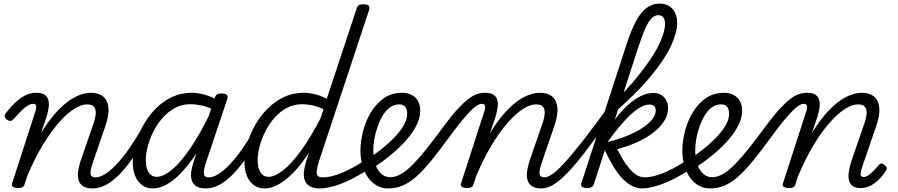

<svg xmlns="http://www.w3.org/2000/svg" viewBox="-20 -1039 5031 1076"><path d="M499 17Q463 17 444.5 4Q426 -9 420 -31Q414 -53 418 -79.5Q422 -106 430 -132L503 -344Q515 -378 516.5 -402.5Q518 -427 507 -440.5Q496 -454 468 -454Q435 -454 394.5 -428Q354 -402 309.5 -351.5Q265 -301 219.5 -226Q174 -151 132 -51L118 -7Q115 4 106.5 9.5Q98 15 79 15Q65 15 54 9Q43 3 48 -12L178 -414Q185 -435 182.5 -446Q180 -457 166 -457Q153 -457 137 -448Q121 -439 102 -420.5Q83 -402 59 -374Q49 -363 40 -361.5Q31 -360 19 -369Q4 -380 6 -389.5Q8 -399 14 -407Q38 -438 64 -463Q90 -488 119.5 -503.5Q149 -519 183 -519Q214 -519 230 -508Q246 -497 251 -478Q256 -459 252.5 -435.5Q249 -412 242 -388L210 -293Q246 -352 282 -394.5Q318 -437 353.5 -464.5Q389 -492 423.5 -505.5Q458 -519 490 -519Q533 -519 558 -498.5Q583 -478 587.5 -436.5Q592 -395 570 -331L502 -133Q485 -84 487.5 -64.5Q490 -45 515 -45Q527 -45 532.5 -35.5Q538 -26 536.5 -14Q535 -2 525.5 7.5Q516 17 499 17Z M498 17Q486 17 480 7.5Q474 -2 475.5 -14Q477 -26 486.5 -35.5Q496 -45 514 -45Q540 -45 570.5 -64.5Q601 -84 634 -119Q667 -154 701 -202.5Q735 -251 769 -309Q776 -320 787 -318.5Q798 -317 805.5 -308Q813 -299 807 -288Q767 -216 728 -159Q689 -102 651 -63Q613 -24 575 -3.5Q537 17 498 17Z M836 17Q802 17 777 -1Q752 -19 738 -52Q724 -85 724 -130Q724 -176 738 -228.5Q752 -281 780 -332Q808 -383 848 -425.5Q888 -468 940.5 -493.5Q993 -519 1056 -519Q1093 -519 1135 -506Q1177 -493 1210 -470L1195 -414Q1148 -440 1112 -447.5Q1076 -455 1045 -455Q999 -455 960.5 -434Q922 -413 891.5 -378.5Q861 -344 840 -302.5Q819 -261 808 -219Q797 -177 797 -141Q797 -113 804 -92Q811 -71 825 -59.5Q839 -48 857 -48Q896 -48 945 -89Q994 -130 1049 -211.5Q1104 -293 1161 -411L1189 -374Q1125 -240 1063 -153.5Q1001 -67 944.5 -25Q888 17 836 17ZM1133 17Q1098 17 1079 4Q1060 -9 1054 -31Q1048 -53 1052 -79.5Q1056 -106 1065 -132L1183 -489Q1188 -505 1196.5 -510Q1205 -515 1221 -515Q1245 -515 1252 -506.5Q1259 -498 1253 -482L1136 -133Q1120 -84 1122.5 -64.5Q1125 -45 1149 -45Q1161 -45 1166.5 -35.5Q1172 -26 1170.5 -14Q1169 -2 1160 7.5Q1151 17 1133 17Z M1133 17Q1121 17 1115 7.5Q1109 -2 1110.5 -14Q1112 -26 1121.5 -35.5Q1131 -45 1149 -45Q1175 -45 1205.5 -64.5Q1236 -84 1269 -119Q1302 -154 1336 -202.5Q1370 -251 1404 -309Q1411 -320 1422 -318.5Q1433 -317 1440.5 -308Q1448 -299 1442 -288Q1402 -216 1363 -159Q1324 -102 1286 -63Q1248 -24 1210 -3.5Q1172 17 1133 17Z M1463 17Q1429 17 1403.5 -1Q1378 -19 1364 -52Q1350 -85 1350 -130Q1350 -176 1364.5 -229Q1379 -282 1407 -333Q1435 -384 1475.5 -426Q1516 -468 1568 -493.5Q1620 -519 1683 -519Q1713 -519 1747 -510.5Q1781 -502 1811 -485L1978 -989Q1983 -1005 1991 -1010Q1999 -1015 2016 -1015Q2040 -1015 2047 -1006.5Q2054 -998 2048 -982L1767 -133Q1752 -84 1755.5 -64.5Q1759 -45 1790 -45Q1799 -45 1803 -35.5Q1807 -26 1805.5 -14Q1804 -2 1796.5 7.5Q1789 17 1775 17Q1736 17 1715 4Q1694 -9 1687 -31Q1680 -53 1683.5 -79.5Q1687 -106 1695 -132L1712 -184Q1667 -115 1623.5 -71Q1580 -27 1540 -5Q1500 17 1463 17ZM1484 -48Q1521 -48 1568 -85.5Q1615 -123 1668.5 -197Q1722 -271 1777 -378L1793 -427Q1756 -444 1726.5 -449.5Q1697 -455 1672 -455Q1626 -455 1587 -434Q1548 -413 1518 -378.5Q1488 -344 1467 -302.5Q1446 -261 1435 -219Q1424 -177 1424 -141Q1424 -113 1431 -92Q1438 -71 1451.5 -59.5Q1465 -48 1484 -48Z M1774 17Q1758 17 1752.5 7.5Q1747 -2 1750.5 -14Q1754 -26 1764.5 -35.5Q1775 -45 1790 -45Q1832 -45 1891.5 -68.5Q1951 -92 2025 -141Q2035 -148 2043 -144Q2051 -140 2055.5 -130Q2060 -120 2058 -109Q2056 -98 2047 -92Q1988 -53 1937 -29Q1886 -5 1844.5 6Q1803 17 1774 17Z M2024 -136Q2042 -147 2058.5 -159Q2075 -171 2091 -183Q2142 -221 2180.5 -259Q2219 -297 2240.5 -333Q2262 -369 2262 -401Q2262 -426 2251 -440Q2240 -454 2218 -454Q2206 -454 2200.5 -464Q2195 -474 2196.5 -487Q2198 -500 2208 -509.5Q2218 -519 2235 -519Q2264 -519 2287 -507Q2310 -495 2322.5 -472.5Q2335 -450 2335 -419Q2335 -374 2308.5 -326Q2282 -278 2234.5 -229.5Q2187 -181 2122 -133Q2105 -121 2086.5 -108.5Q2068 -96 2050 -84Z M2154 17Q2126 17 2102 6Q2078 -5 2059 -24.5Q2040 -44 2027 -70.5Q2014 -97 2007 -128.5Q2000 -160 2000 -195Q2000 -243 2013.5 -299Q2027 -355 2056 -405Q2085 -455 2129 -487Q2173 -519 2235 -519Q2247 -519 2252.5 -509.5Q2258 -500 2256 -487Q2254 -474 2244 -464Q2234 -454 2217 -454Q2188 -454 2164.5 -436.5Q2141 -419 2124 -390Q2107 -361 2095 -326Q2083 -291 2077.5 -257Q2072 -223 2072 -195Q2072 -165 2078 -138.5Q2084 -112 2096 -91Q2108 -70 2126 -58Q2144 -46 2167 -46Q2197 -46 2228 -64Q2259 -82 2294 -117.5Q2329 -153 2371 -205.5Q2413 -258 2464 -328Q2509 -389 2543.5 -426.5Q2578 -464 2605 -484.5Q2632 -505 2654.5 -512Q2677 -519 2699 -519Q2708 -519 2711.5 -509.5Q2715 -500 2712.5 -488Q2710 -476 2701.5 -466.5Q2693 -457 2679 -457Q2668 -457 2652 -447Q2636 -437 2614.5 -415Q2593 -393 2564.5 -358Q2536 -323 2500 -274Q2444 -197 2399 -141.5Q2354 -86 2315 -51Q2276 -16 2237.5 0.5Q2199 17 2154 17Z M3015 17Q2979 17 2960.5 4Q2942 -9 2936 -31Q2930 -53 2934 -79.5Q2938 -106 2946 -132L3019 -344Q3031 -378 3032.5 -402.5Q3034 -427 3023 -440.5Q3012 -454 2984 -454Q2951 -454 2910.5 -428Q2870 -402 2825.5 -351.5Q2781 -301 2735.5 -226Q2690 -151 2648 -51L2634 -7Q2631 4 2622.5 9.5Q2614 15 2595 15Q2581 15 2570 9Q2559 3 2564 -12L2694 -414Q2701 -435 2698 -446Q2695 -457 2680 -457Q2669 -457 2664.5 -466.5Q2660 -476 2662.5 -488Q2665 -500 2674.5 -509.5Q2684 -519 2699 -519Q2730 -519 2746 -508Q2762 -497 2767 -478Q2772 -459 2768.5 -435.5Q2765 -412 2758 -388L2726 -293Q2762 -352 2798 -394.5Q2834 -437 2869.5 -464.5Q2905 -492 2939.5 -505.5Q2974 -519 3006 -519Q3049 -519 3074 -498.5Q3099 -478 3103.5 -436.5Q3108 -395 3086 -331L3018 -133Q3001 -84 3003.5 -64.5Q3006 -45 3031 -45Q3043 -45 3048.5 -35.5Q3054 -26 3052.5 -14Q3051 -2 3041.5 7.5Q3032 17 3015 17Z M3014 17Q2999 17 2993 7.5Q2987 -2 2990 -14Q2993 -26 3003.5 -35.5Q3014 -45 3030 -45Q3050 -45 3078 -65Q3106 -85 3146 -129Q3186 -173 3242.5 -245Q3299 -317 3375 -421Q3386 -435 3397 -431.5Q3408 -428 3412 -415.5Q3416 -403 3406 -390Q3324 -272 3263.5 -193Q3203 -114 3158 -68Q3113 -22 3079 -2.5Q3045 17 3014 17Z M3269 15Q3255 15 3244 9Q3233 3 3238 -12L3492 -793Q3518 -872 3545 -922Q3572 -972 3605 -995.5Q3638 -1019 3677 -1019Q3708 -1019 3730 -1005Q3752 -991 3763.5 -966.5Q3775 -942 3775 -911Q3775 -883 3766 -851Q3757 -819 3741 -783.5Q3725 -748 3700 -710Q3675 -672 3642.5 -631Q3610 -590 3570.5 -548Q3531 -506 3485 -463.5Q3439 -421 3386 -378L3406 -455Q3444 -489 3478.5 -525Q3513 -561 3543 -597.5Q3573 -634 3598.5 -669Q3624 -704 3644.5 -737Q3665 -770 3678.5 -800.5Q3692 -831 3699.5 -857.5Q3707 -884 3707 -905Q3707 -921 3703 -931.5Q3699 -942 3690.5 -948Q3682 -954 3669 -954Q3650 -954 3632.5 -937.5Q3615 -921 3597 -881Q3579 -841 3556 -771L3308 -7Q3304 4 3295.5 9.5Q3287 15 3269 15ZM3578 17Q3555 17 3531 7Q3507 -3 3480.5 -26.5Q3454 -50 3426.5 -92Q3399 -134 3369 -199H3359L3373 -240Q3436 -255 3488 -275.5Q3540 -296 3577 -320Q3614 -344 3634.5 -369.5Q3655 -395 3655 -419Q3655 -436 3646 -444.5Q3637 -453 3619 -453Q3588 -453 3550 -426Q3512 -399 3468 -348.5Q3424 -298 3374 -229L3358 -263Q3401 -341 3449 -398.5Q3497 -456 3546.5 -487Q3596 -518 3641 -518Q3680 -518 3702 -493.5Q3724 -469 3724 -433Q3724 -405 3711 -377.5Q3698 -350 3673.5 -324.5Q3649 -299 3614 -276.5Q3579 -254 3535 -235.5Q3491 -217 3439 -203Q3465 -152 3487 -121Q3509 -90 3528 -73Q3547 -56 3563.5 -50.5Q3580 -45 3594 -45Q3609 -45 3614 -35.5Q3619 -26 3616 -14Q3613 -2 3603.5 7.5Q3594 17 3578 17Z M3578 17Q3562 17 3556.5 7.5Q3551 -2 3554.5 -14Q3558 -26 3568.5 -35.5Q3579 -45 3594 -45Q3636 -45 3695.5 -68.5Q3755 -92 3829 -141Q3839 -148 3847 -144Q3855 -140 3859.5 -130Q3864 -120 3862 -109Q3860 -98 3851 -92Q3792 -53 3741 -29Q3690 -5 3648.5 6Q3607 17 3578 17Z M3828 -136Q3846 -147 3862.5 -159Q3879 -171 3895 -183Q3946 -221 3984.5 -259Q4023 -297 4044.5 -333Q4066 -369 4066 -401Q4066 -426 4055 -440Q4044 -454 4022 -454Q4010 -454 4004.5 -464Q3999 -474 4000.5 -487Q4002 -500 4012 -509.5Q4022 -519 4039 -519Q4068 -519 4091 -507Q4114 -495 4126.5 -472.5Q4139 -450 4139 -419Q4139 -374 4112.5 -326Q4086 -278 4038.5 -229.5Q3991 -181 3926 -133Q3909 -121 3890.5 -108.5Q3872 -96 3854 -84Z M3958 17Q3930 17 3906 6Q3882 -5 3863 -24.5Q3844 -44 3831 -70.5Q3818 -97 3811 -128.5Q3804 -160 3804 -195Q3804 -243 3817.5 -299Q3831 -355 3860 -405Q3889 -455 3933 -487Q3977 -519 4039 -519Q4051 -519 4056.5 -509.5Q4062 -500 4060 -487Q4058 -474 4048 -464Q4038 -454 4021 -454Q3992 -454 3968.5 -436.5Q3945 -419 3928 -390Q3911 -361 3899 -326Q3887 -291 3881.5 -257Q3876 -223 3876 -195Q3876 -165 3882 -138.5Q3888 -112 3900 -91Q3912 -70 3930 -58Q3948 -46 3971 -46Q4001 -46 4032 -64Q4063 -82 4098 -117.5Q4133 -153 4175 -205.5Q4217 -258 4268 -328Q4313 -389 4347.5 -426.5Q4382 -464 4409 -484.5Q4436 -505 4458.5 -512Q4481 -519 4503 -519Q4512 -519 4515.5 -509.5Q4519 -500 4516.5 -488Q4514 -476 4505.5 -466.5Q4497 -457 4483 -457Q4472 -457 4456 -447Q4440 -437 4418.5 -415Q4397 -393 4368.5 -358Q4340 -323 4304 -274Q4248 -197 4203 -141.5Q4158 -86 4119 -51Q4080 -16 4041.5 0.5Q4003 17 3958 17Z M4399 15Q4385 15 4374 9Q4363 3 4368 -12L4498 -414Q4505 -435 4502 -446Q4499 -457 4484 -457Q4473 -457 4468.5 -466.5Q4464 -476 4466.5 -488Q4469 -500 4478.5 -509.5Q4488 -519 4503 -519Q4534 -519 4550 -508Q4566 -497 4571 -478Q4576 -459 4572.5 -435.5Q4569 -412 4562 -388L4530 -293Q4566 -352 4602 -394.5Q4638 -437 4673.5 -464.5Q4709 -492 4744 -505.5Q4779 -519 4811 -519Q4853 -519 4878 -498.5Q4903 -478 4907.5 -436.5Q4912 -395 4890 -331L4812 -104Q4805 -82 4803.5 -69.5Q4802 -57 4806.5 -52Q4811 -47 4819 -47Q4832 -47 4846 -56.5Q4860 -66 4875 -81Q4890 -96 4904 -113Q4911 -122 4917.5 -123Q4924 -124 4934 -117Q4947 -108 4949 -100Q4951 -92 4946 -84Q4936 -67 4915.5 -43.5Q4895 -20 4866 -2.5Q4837 15 4803 15Q4772 15 4756.5 2Q4741 -11 4737 -32.5Q4733 -54 4737.5 -80Q4742 -106 4750 -132L4823 -344Q4835 -378 4836.5 -402.5Q4838 -427 4827 -440.5Q4816 -454 4788 -454Q4755 -454 4714.5 -428Q4674 -402 4629.5 -351.5Q4585 -301 4539.5 -226Q4494 -151 4452 -51L4438 -7Q4435 4 4426.5 9.5Q4418 15 4399 15Z"/></svg>

Font: Playwrite US Trad Light
Style: Regular
Weight: 300
Designer: Veronika Burian, José Scaglione
Foundry: TypeTogether
Version: Version 1.003